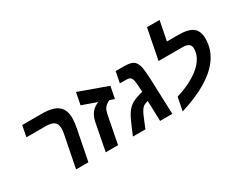

<svg xmlns="http://www.w3.org/2000/svg" viewBox="-104 -1282 2201 1780"><g transform="rotate(-30 996.0 -392.0)"><path d="M511.2 -330.1 445.8 0H314L379.9 -334Q387.2 -366.2 387.2 -400.9Q387.2 -445.3 359.4 -466.6Q331.5 -487.8 267.1 -487.8H64L86.9 -606H297.9Q413.6 -606 467.8 -564Q522 -522 522 -430.2Q522 -384.3 511.2 -330.1Z M820.3 -292 763.2 0H631.3L688 -293Q698.7 -345.2 726.1 -381.6Q753.4 -418 804.2 -438L647 -494.1L672.4 -622.1L977.1 -512.2L952.1 -384.8L902.3 -401.9Q864.3 -384.8 846.2 -360.4Q836.9 -347.7 830.8 -331.1Q824.7 -314.5 820.3 -292Z M1171.4 -606Q1222.7 -606 1251.2 -596.7Q1279.8 -587.4 1294.9 -566.4Q1310.5 -544.9 1318.4 -506.8Q1322.3 -487.3 1325.4 -453.6Q1328.6 -419.9 1330.6 -372.1L1344.2 0H1213.4L1206.5 -217.8Q1178.2 -210 1164.1 -201.7Q1149.9 -193.4 1138.2 -178.2Q1126.5 -163.6 1113.8 -137.7Q1109.4 -128.4 1100.8 -108.4Q1092.3 -88.4 1079.6 -57.1L1056.6 0H922.4L959.5 -87.9Q991.2 -165 1016.6 -203.6Q1041.5 -242.7 1074.2 -265.6Q1106.9 -288.6 1162.6 -305.2L1204.6 -316.9Q1201.7 -402.8 1195.8 -433.6Q1189.5 -467.3 1173.3 -478.5Q1159.2 -487.8 1130.4 -487.8H1064.5L1087.4 -606Z M1821.3 -420.9Q1821.3 -456.5 1800.3 -472.2Q1779.3 -487.8 1737.3 -487.8H1478.5L1542.5 -813H1677.2L1636.2 -606H1760.3Q1865.2 -606 1912.4 -569.3Q1959.5 -532.7 1959.5 -449.2Q1959.5 -332 1886.7 -234.9Q1763.2 -70.8 1438.5 28.8L1466.3 -112.8Q1579.6 -147.9 1658.7 -196.8Q1738.3 -245.1 1779.8 -302.7Q1821.3 -360.4 1821.3 -420.9Z"/></g></svg>

Font: Arimo
Style: Bold Italic
Weight: 700
Italic angle: -12°
Designer: Steve Matteson
Foundry: Monotype Imaging Inc.
Version: Version 1.33